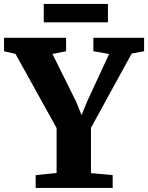

<svg xmlns="http://www.w3.org/2000/svg" viewBox="-41 -930 733 950"><path d="M239 -74V-296.5L35.5 -663.5L-21 -676.5V-743H286V-676.5L218.5 -663L336 -426.5L362.5 -360.5L389.5 -426.5L499 -663L421 -676.5V-743H672V-676.5L610.5 -665L409 -297.5V-73.5L516.5 -63.5V0H135.5V-63.5ZM493 -910.5V-819.5H175.5V-910.5Z"/></svg>

Font: Merriweather ExtraBold
Style: Regular
Weight: 800
Version: Version 2.100